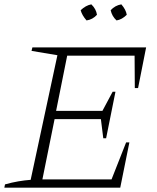

<svg xmlns="http://www.w3.org/2000/svg" viewBox="-23 -863 723 883"><path d="M-3 0 0 -15Q32 -24 61.5 -29Q91 -34 118 -36L241 -609L122 -629L126 -645H649L612 -458H597L596 -607H286L235 -353H448L495 -441H508L465 -227H452L441 -315H228L172 -38H490L557 -208H572L530 0ZM397 -843Q419 -822 423 -795Q403 -773 375 -769Q354 -793 348 -816Q371 -838 397 -843ZM535 -843Q556 -819 560 -795Q538 -773 513 -769Q492 -788 486 -816Q506 -838 535 -843Z"/></svg>

Font: Piazzolla ExtraLight
Style: Italic
Weight: 200
Italic angle: -11.3°
Designer: Juan Pablo del Peral
Foundry: Huerta Tipografica
Version: Version 1.330